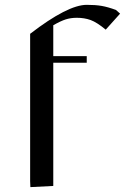

<svg xmlns="http://www.w3.org/2000/svg" viewBox="-20 -476 556 790"><path d="M104 269V-336.9Q258.8 -456.1 336.9 -456.1Q372.6 -456.1 398.2 -451.7Q423.8 -447.3 457 -435.1L474.1 -419.9L415 -354Q378.4 -384.3 352.8 -393.6Q327.1 -402.8 295.9 -402.8Q271.5 -402.8 250.5 -396.2Q229.5 -389.6 199.2 -372.1V-245.1H336.9V-217.8H199.2V289.1L105 293.9Z"/></svg>

Font: Dehuti Alt
Style: Bold
Weight: 700
Version: Version 1.2